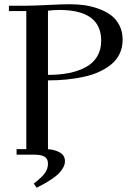

<svg xmlns="http://www.w3.org/2000/svg" viewBox="-20 -729 643 905"><path d="M22 -676.8V-702.1H104Q138.7 -702.1 205.6 -705.6Q272.5 -709 308.1 -709Q343.8 -709 376.7 -704.6Q409.7 -700.2 443.4 -688.2Q477.1 -676.3 502 -658.2Q526.9 -640.1 542.5 -610.1Q558.1 -580.1 558.1 -542Q558.1 -505.4 543.9 -475.8Q529.8 -446.3 504.4 -425.5Q479 -404.8 446 -389.9Q413.1 -375 372.6 -366.5Q332 -357.9 291.3 -354Q250.5 -350.1 206.1 -350.1V-25.9Q239.7 -23.4 262.9 -9.8Q286.1 3.9 286.1 30.8Q286.1 46.9 276.6 63.2Q267.1 79.6 254.6 91.3Q242.2 103 221.2 116.9Q200.2 130.9 186.8 137.9Q173.3 145 152.8 155.8L139.2 136.2Q178.2 106.4 192.1 86.2Q206.1 65.9 206.1 42Q206.1 20 190.7 10Q175.3 0 139.2 0H58.1V-25.9H104V-676.8ZM206.1 -376Q261.2 -376 305.9 -385Q350.6 -394 385 -412.8Q419.4 -431.6 438.2 -463.1Q457 -494.6 457 -537.1Q457 -682.1 259.8 -682.1Q246.1 -682.1 232.7 -681.2Q219.2 -680.2 212.9 -679.2L206.1 -678.2Z"/></svg>

Font: Dehuti
Style: Bold
Weight: 700
Version: Version 1.2